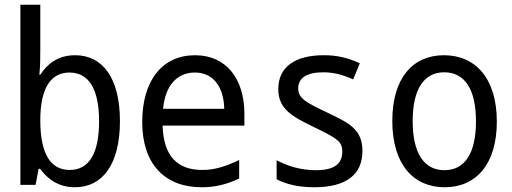

<svg xmlns="http://www.w3.org/2000/svg" viewBox="-20 -780 2160 810"><path d="M296 10C412 10 486 -86 486 -269C486 -451 413 -547 297 -547C225 -547 180 -511 150 -465H146C150 -502 150 -539 150 -576V-760H66V0H130L143 -68H149C183 -22 229 10 296 10ZM274 -63C192 -63 150 -133 150 -273C150 -406 193 -474 273 -474C355 -474 398 -404 398 -268C398 -135 357 -63 274 -63Z M831 10C887 10 937 -2 989 -27V-105C936 -80 889 -63 834 -63C728 -63 670 -121 666 -250H1011V-300C1011 -448 934 -547 803 -547C665 -547 580 -441 580 -265C580 -88 675 10 831 10ZM926 -321H668C677 -417 725 -474 802 -474C881 -474 924 -412 926 -321Z M1306 10C1440 10 1509 -43 1509 -143C1509 -234 1453 -261 1363 -304C1272 -347 1238 -365 1238 -407C1238 -451 1274 -475 1344 -475C1383 -475 1421 -467 1470 -445L1498 -513C1446 -537 1401 -547 1346 -547C1225 -547 1154 -498 1154 -404C1154 -319 1214 -288 1304 -244C1403 -196 1424 -183 1424 -141C1424 -93 1397 -62 1312 -62C1245 -62 1191 -81 1147 -104V-24C1187 -2 1242 10 1306 10Z M1856 10C1989 10 2076 -88 2076 -267C2076 -449 1986 -547 1853 -547C1720 -547 1635 -449 1635 -270C1635 -88 1723 10 1856 10ZM1855 -62C1768 -62 1721 -135 1721 -269C1721 -403 1768 -475 1854 -475C1941 -475 1988 -403 1988 -268C1988 -135 1942 -62 1855 -62Z"/></svg>

Font: Noto Sans Mono Condensed
Style: Regular
Weight: 400
Width: 3
Designer: Monotype Design Team
Foundry: Monotype Imaging Inc.
Version: Version 2.014